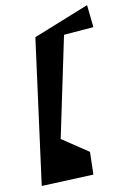

<svg xmlns="http://www.w3.org/2000/svg" viewBox="-93 -868 613 952"><g transform="rotate(-10 213.5 -392.0)"><path d="M135 -702 38 30 300 19 303 -95 171 -183 277 -689 427 -701 415 -814Z"/></g></svg>

Font: Ember
Style: Ita
Weight: 400
Designer: Stig
Foundry: Cannot Into Space Fonts
Version: Version 0.127